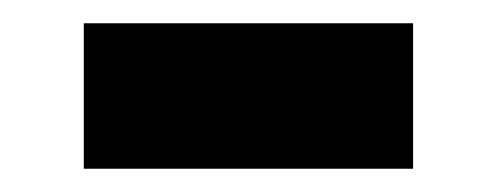

<svg xmlns="http://www.w3.org/2000/svg" viewBox="-20 -364 426 165"><path d="M52 -344H335V-219H52Z"/></svg>

Font: CMG Sans
Style: Bold
Weight: 700
Designer: Julieta Ulanovsky
Foundry: Julieta Ulanovsky
Version: Version 7.200